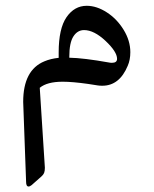

<svg xmlns="http://www.w3.org/2000/svg" viewBox="-20 -373 543 679"><path d="M376 -150.9Q394 -150.9 394 -165Q394 -189.9 353.3 -228.3Q312.5 -266.6 277.3 -266.6Q253.9 -266.6 239.5 -244.1Q225.1 -221.7 225.1 -172.4V-168.9Q275.4 -168 365.7 -151.9Q369.1 -150.9 376 -150.9ZM187.5 -187.5Q187.5 -272 215.3 -312.3Q243.2 -352.5 286.6 -352.5Q321.8 -352.5 357.7 -329.3Q393.6 -306.2 417.2 -267.6Q440.9 -229 440.9 -188.5Q440.9 -161.1 431.6 -140.1Q402.3 -69.8 341.8 -69.8Q332.5 -69.8 326.2 -70.8Q319.8 -71.8 291.5 -76.2Q236.3 -84 201.7 -84Q146.5 -84 120.6 -62.5L138.7 220.2Q138.7 231.9 136 238.5Q133.3 245.1 126.5 251L91.8 281.7Q85.4 286.6 81.1 286.6Q72.3 286.6 72.3 270L62 -12.7Q62 -125.5 137.2 -156.2Q159.2 -165.5 187.5 -168.5Z"/></svg>

Font: Nika
Style: Regular
Weight: 400
Designer: Mohammad Saleh Souzanchi
Foundry: http://font-store.ir
Version: Version:1.0.0;RFB:1.2.5;Building:2016-05-25 11:08:22.297533